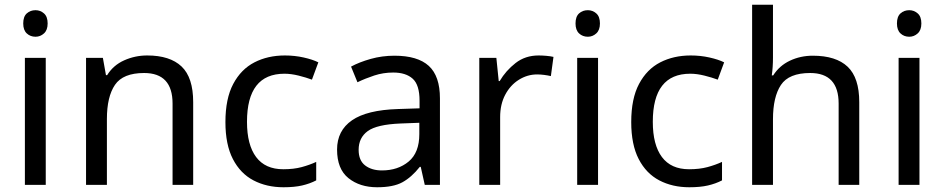

<svg xmlns="http://www.w3.org/2000/svg" viewBox="-20 -780 3984 810"><path d="M130 -737Q150 -737 165.5 -723.5Q181 -710 181 -681Q181 -653 165.5 -639Q150 -625 130 -625Q108 -625 93 -639Q78 -653 78 -681Q78 -710 93 -723.5Q108 -737 130 -737ZM173 -536V0H85V-536Z M601 -546Q697 -546 746 -499.5Q795 -453 795 -349V0H708V-343Q708 -472 588 -472Q499 -472 465 -422Q431 -372 431 -278V0H343V-536H414L427 -463H432Q458 -505 504 -525.5Q550 -546 601 -546Z M1176 10Q1105 10 1049.5 -19Q994 -48 962.5 -109Q931 -170 931 -265Q931 -364 964 -426Q997 -488 1053.5 -517Q1110 -546 1182 -546Q1223 -546 1261 -537.5Q1299 -529 1323 -517L1296 -444Q1272 -453 1240 -461Q1208 -469 1180 -469Q1022 -469 1022 -266Q1022 -169 1060.5 -117.5Q1099 -66 1175 -66Q1219 -66 1252.5 -75Q1286 -84 1314 -97V-19Q1287 -5 1254.5 2.5Q1222 10 1176 10Z M1644 -545Q1742 -545 1789 -502Q1836 -459 1836 -365V0H1772L1755 -76H1751Q1716 -32 1677.5 -11Q1639 10 1571 10Q1498 10 1450 -28.5Q1402 -67 1402 -149Q1402 -229 1465 -272.5Q1528 -316 1659 -320L1750 -323V-355Q1750 -422 1721 -448Q1692 -474 1639 -474Q1597 -474 1559 -461.5Q1521 -449 1488 -433L1461 -499Q1496 -518 1544 -531.5Q1592 -545 1644 -545ZM1670 -259Q1570 -255 1531.5 -227Q1493 -199 1493 -148Q1493 -103 1520.5 -82Q1548 -61 1591 -61Q1659 -61 1704 -98.5Q1749 -136 1749 -214V-262Z M2252 -546Q2267 -546 2284.5 -544.5Q2302 -543 2315 -540L2304 -459Q2291 -462 2275.5 -464Q2260 -466 2246 -466Q2205 -466 2169 -443.5Q2133 -421 2111.5 -380.5Q2090 -340 2090 -286V0H2002V-536H2074L2084 -438H2088Q2114 -482 2155 -514Q2196 -546 2252 -546Z M2460 -737Q2480 -737 2495.5 -723.5Q2511 -710 2511 -681Q2511 -653 2495.5 -639Q2480 -625 2460 -625Q2438 -625 2423 -639Q2408 -653 2408 -681Q2408 -710 2423 -723.5Q2438 -737 2460 -737ZM2503 -536V0H2415V-536Z M2888 10Q2817 10 2761.5 -19Q2706 -48 2674.5 -109Q2643 -170 2643 -265Q2643 -364 2676 -426Q2709 -488 2765.5 -517Q2822 -546 2894 -546Q2935 -546 2973 -537.5Q3011 -529 3035 -517L3008 -444Q2984 -453 2952 -461Q2920 -469 2892 -469Q2734 -469 2734 -266Q2734 -169 2772.5 -117.5Q2811 -66 2887 -66Q2931 -66 2964.5 -75Q2998 -84 3026 -97V-19Q2999 -5 2966.5 2.5Q2934 10 2888 10Z M3241 -537Q3241 -497 3236 -462H3242Q3268 -503 3312.5 -524Q3357 -545 3409 -545Q3507 -545 3556 -498.5Q3605 -452 3605 -349V0H3518V-343Q3518 -472 3398 -472Q3308 -472 3274.5 -421.5Q3241 -371 3241 -277V0H3153V-760H3241Z M3816 -737Q3836 -737 3851.5 -723.5Q3867 -710 3867 -681Q3867 -653 3851.5 -639Q3836 -625 3816 -625Q3794 -625 3779 -639Q3764 -653 3764 -681Q3764 -710 3779 -723.5Q3794 -737 3816 -737ZM3859 -536V0H3771V-536Z"/></svg>

Font: Noto Sans Cypro Minoan
Style: Regular
Weight: 400
Designer: David Williams
Foundry: David Williams
Version: Version 1.503; ttfautohint (v1.8.4.7-5d5b)